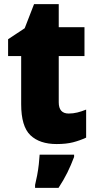

<svg xmlns="http://www.w3.org/2000/svg" viewBox="-20 -777 461 925"><path d="M311 -230Q332 -230 352.5 -235Q373 -240 395 -249V-114Q365 -100 332 -91.5Q299 -83 253 -83Q171 -83 126.5 -125.5Q82 -168 82 -275V-507H19V-588L99 -641L144 -757H263V-646H387V-507H263V-284Q263 -230 311 -230ZM337 -21Q322 19 304.5 54.5Q287 90 262 128H149V114Q154 94 159 67.5Q164 41 167 14Q170 -13 171 -32H337Z"/></svg>

Font: Noto Sans Telugu UI SemiCondensed Black
Style: Regular
Weight: 900
Width: 4
Designer: Jelle Bosma - Monotype Design Team
Foundry: Monotype Imaging Inc.
Version: Version 2.005; ttfautohint (v1.8.4.7-5d5b)